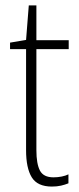

<svg xmlns="http://www.w3.org/2000/svg" viewBox="-20 -728 292 707"><path d="M177 -75Q193 -75 207.5 -78Q222 -81 232 -86V-53Q220 -48 205 -44.5Q190 -41 171 -41Q118 -41 97 -75Q76 -109 76 -175V-547H17V-571L76 -581L86 -708H114V-580H233V-547H114V-175Q114 -125 127 -100Q140 -75 177 -75Z"/></svg>

Font: Noto Sans Tamil UI Condensed ExtraLight
Style: Regular
Weight: 200
Width: 3
Designer: Jelle Bosma - Monotype Design Team
Foundry: Monotype Imaging Inc.
Version: Version 2.004; ttfautohint (v1.8.4.7-5d5b)